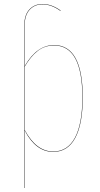

<svg xmlns="http://www.w3.org/2000/svg" viewBox="-20 -753 500 963"><path d="M251 -526.9Q395 -526.9 395 -264.2Q395 -131.3 357.4 -61.3Q319.8 8.8 247.1 8.8Q159.7 8.8 104 -98.1V189.9H102.1V-627.9Q102.1 -678.2 127.4 -705.6Q152.8 -732.9 192.9 -732.9Q239.3 -732.9 284.2 -700.2L283.2 -698.2Q238.3 -731 192.9 -731Q153.3 -731 128.7 -704.1Q104 -677.2 104 -627.9V-421.9Q164.6 -526.9 251 -526.9ZM247.1 6.8Q318.8 6.8 356 -62.5Q393.1 -131.8 393.1 -264.2Q393.1 -524.9 251 -524.9Q204.6 -524.9 169.4 -497.8Q134.3 -470.7 104 -418.9V-101.1Q161.6 6.8 247.1 6.8Z"/></svg>

Font: Fira Sans Compressed Two
Style: Regular
Weight: 100
Width: 1
Designer: Carrois Corporate & Edenspiekermann AG
Foundry: Carrois Corporate GbR & Edenspiekermann AG
Version: Version 4.203;PS 004.203;hotconv 1.0.88;makeotf.lib2.5.64775